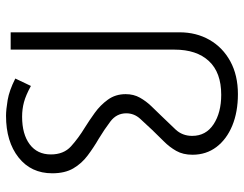

<svg xmlns="http://www.w3.org/2000/svg" viewBox="-104 -670 790 621"><g transform="rotate(90 290.5 -360.0)"><path d="M355 15Q335.5 15 304.2 9.8Q273 4.5 234.5 -15L258.5 -65.5Q288.5 -49 311 -43Q333.5 -37 358 -37Q414.5 -37 447.2 -61.5Q480 -86 480 -130Q480 -171.5 453.8 -195.2Q427.5 -219 393 -240Q370.5 -254 345.5 -272Q320.5 -290 302.8 -314.5Q285 -339 285 -372Q285 -398 296.5 -418.2Q308 -438.5 324 -455Q340 -471.5 354 -486Q379 -511.5 399.5 -533.5Q420 -555.5 420 -587Q420 -631.5 382.5 -656.2Q345 -681 287 -681Q215 -681 178 -641.2Q141 -601.5 141 -530V0H85V-546Q85 -600.5 109.5 -643.2Q134 -686 179 -710.5Q224 -735 285 -735Q342.5 -735 386.8 -716.8Q431 -698.5 456 -665.5Q481 -632.5 481 -588Q481 -557.5 468.5 -535.5Q456 -513.5 437.5 -495.2Q419 -477 401 -458Q382.5 -438.5 364.8 -419Q347 -399.5 347 -374Q347 -342.5 373.5 -322.5Q400 -302.5 429 -285Q457.5 -268.5 483.2 -249.2Q509 -230 525 -202.8Q541 -175.5 541 -134.5Q541 -66 489.8 -25.5Q438.5 15 355 15Z"/></g></svg>

Font: Geologica Thin
Style: Regular
Weight: 100
Designer: Sindre Bremnes, Frode Helland
Foundry: Monokrom Skriftforlag AS
Version: Version 1.010; ttfautohint (v1.8.4.7-5d5b);gftools[0.9.28]